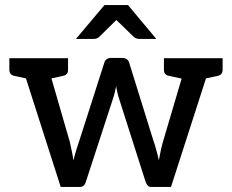

<svg xmlns="http://www.w3.org/2000/svg" viewBox="-20 -739 917 759"><path d="M220 0 57 -509H136Q161 -509 166 -489L256 -178Q260 -159 264 -141Q268 -123 270 -105Q273 -116 276.5 -128.5Q280 -141 284 -154Q288 -167 292 -178L392 -490Q394 -499 401 -504.5Q408 -510 418 -510H463Q485 -510 491 -490L588 -178Q592 -168 595.5 -154.5Q599 -141 602.5 -128.5Q606 -116 608 -105Q610 -116 612.5 -129Q615 -142 618 -155Q621 -168 624 -178L716 -489Q718 -497 725.5 -503Q733 -509 744 -509H820L656 0H576Q563 0 556 -19L451 -348Q447 -360 444 -373Q441 -386 439 -398Q437 -387 434 -374.5Q431 -362 426 -347L319 -19Q313 0 296 0ZM119 -482V-509H193V-482ZM698 -482V-509H773V-482ZM118 -509 106 -424 37 -439Q27 -441 22 -447Q17 -453 17 -463V-509ZM249 -509V-463Q249 -453 244 -447Q239 -441 229 -439L159 -424L148 -509ZM729 -509 718 -424 648 -439Q638 -441 633 -447Q628 -453 628 -463V-509ZM860 -509V-463Q860 -453 855 -447Q850 -441 840 -439L771 -424L759 -509ZM280 -585 393 -719H486L598 -585H532Q519 -585 510 -592L440 -660L371 -592Q368 -589 362 -587Q356 -585 349 -585Z"/></svg>

Font: Aleo Medium
Style: Regular
Weight: 500
Designer: Alessio Laiso
Foundry: Alessio Laiso
Version: Version 2.001;gftools[0.9.29]